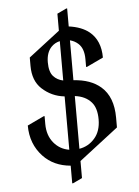

<svg xmlns="http://www.w3.org/2000/svg" viewBox="-63 -902 775 1068"><g transform="rotate(-5 324.5 -368.0)"><path d="M296.4 117.2V18.6Q202.1 10.3 144 -51.3Q78.1 -121.1 78.1 -224.6L170.9 -268.6H175.8V-224.6Q175.8 -160.6 210.9 -118.7Q244.6 -78.6 296.4 -70.3V-368.2Q224.1 -376 170.9 -425.3Q122.1 -470.7 122.1 -553.7V-600.6L296.4 -734.9V-830.1L348.1 -854.5H353V-753.9Q424.8 -744.1 466.8 -710Q527.3 -660.6 527.3 -564.9L434.6 -521H429.7V-564.9Q429.7 -625 397.9 -652.8Q377.9 -670.4 353 -676.3V-453.6Q449.2 -447.8 505.4 -398.9Q571.3 -341.8 571.3 -225.6V-170.9L353 -2.4V92.8L301.3 117.2ZM296.4 -457V-676.8Q268.1 -670.4 248.5 -649.9Q219.7 -619.6 219.7 -564.9Q219.7 -511.7 241.7 -487.3Q262.7 -463.9 296.4 -457ZM353 -365.2V-70.8Q403.8 -79.1 438.5 -118.7Q473.6 -158.7 473.6 -224.6Q473.6 -288.1 444.8 -320.8Q412.1 -357.9 353 -365.2Z"/></g></svg>

Font: Nova Cut
Style: Book
Weight: 400
Version: Version 2.000